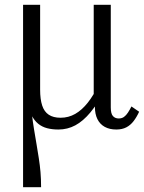

<svg xmlns="http://www.w3.org/2000/svg" viewBox="-20 -529 599 799"><path d="M464 10Q436 10 416 -1Q396 -12 385.5 -33Q375 -54 375 -84L370 -107V-509H441V-82Q441 -56 450 -46Q459 -36 474 -36Q487 -36 496 -42.5Q505 -49 512.5 -60.5Q520 -72 527 -86L559 -64Q549 -42 536 -25Q523 -8 505.5 1Q488 10 464 10ZM147 -509V-156Q147 -116 155.5 -90Q164 -64 183 -51.5Q202 -39 232 -39Q265 -39 293 -55Q321 -71 345.5 -102Q370 -133 390 -176L414 -152Q386 -97 356 -61Q326 -25 293.5 -7.5Q261 10 223 10Q197 10 176 4.5Q155 -1 139 -14Q123 -27 112 -48.5Q101 -70 94 -102L105 -145Q108 -100 112 -62Q116 -24 121.5 8.5Q127 41 132 71Q137 101 141.5 129.5Q146 158 148.5 187Q151 216 151 250H76V-509Z"/></svg>

Font: Roboto Serif 28pt Condensed Light
Style: Regular
Weight: 300
Width: 3
Designer: Greg Gazdowicz
Foundry: Commercial Type
Version: Version 1.008